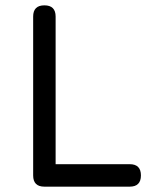

<svg xmlns="http://www.w3.org/2000/svg" viewBox="-20 -698 581 718"><path d="M146 0Q104 0 104 -42V-636Q104 -678 146 -678Q188 -678 188 -636V-84H465Q507 -84 507 -42Q507 0 465 0Z"/></svg>

Font: Jura
Style: Bold
Weight: 700
Designer: Daniel Johnson, Alexei Vanyashin
Foundry: Daniel Johnson
Version: Version 5.103